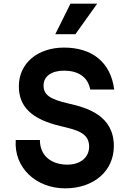

<svg xmlns="http://www.w3.org/2000/svg" viewBox="-20 -1020 687 1049"><path d="M365 -1000 282 -833H392L511 -1000ZM336 9C492 9 602 -85 602 -222C602 -390 454 -432 356 -454C250 -478 218 -503 218 -553C218 -603 261 -634 330 -634C405 -634 460 -601 473 -531H604C584 -685 478 -760 330 -760C185 -760 83 -674 83 -549C83 -435 155 -368 311 -331C400 -310 467 -294 467 -219C467 -160 418 -115 333 -121C258 -126 198 -170 198 -255H66C55 -105 176 9 336 9Z"/></svg>

Font: Oakes Bold
Style: Regular
Weight: 700
Designer: Samuel Oakes
Foundry: Samuel Oakes
Version: Version 1.003;PS 001.003;hotconv 1.0.88;makeotf.lib2.5.64775